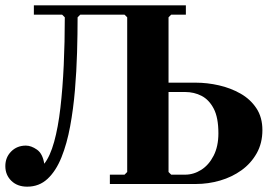

<svg xmlns="http://www.w3.org/2000/svg" viewBox="-20 -690 1015 720"><path d="M0 -67Q0 -100 22 -122Q44 -144 77 -144Q97 -144 118.5 -129Q140 -114 146 -76Q168 -104 183 -158Q198 -212 206.5 -285.5Q215 -359 219 -445.5Q223 -532 223 -625L213 -635H107V-670H677V-635H622L612 -625V-380H714Q757 -380 801 -370Q845 -360 882 -339Q919 -318 941.5 -284Q964 -250 964 -202Q964 -153 942.5 -115Q921 -77 885.5 -51.5Q850 -26 805.5 -13Q761 0 714 0H392V-35H447L457 -45V-625L447 -635H281L271 -625Q271 -564 269 -493.5Q267 -423 261 -352Q255 -281 243 -216Q231 -151 210.5 -100Q190 -49 158.5 -19.5Q127 10 82 10Q45 10 22.5 -12Q0 -34 0 -67ZM612 -45 622 -35H674Q706 -35 734.5 -53Q763 -71 781 -106Q799 -141 799 -190Q799 -249 781.5 -282.5Q764 -316 736 -330.5Q708 -345 674 -345H612Z"/></svg>

Font: Brygada 1918
Style: Bold
Weight: 700
Designer: Mateusz Machalski | Borys Kosmynka | Przemek Hoffer
Foundry: NIEPODLEGLA 2018
Version: Version 3.006